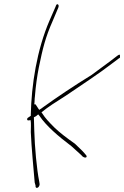

<svg xmlns="http://www.w3.org/2000/svg" viewBox="-20 -762 605 935"><path d="M169 -433C188 -526 201 -580 237 -661L264 -725C267 -733 266 -739 261 -741C257 -743 254 -740 250 -728L222 -664C159 -519 133 -347 130 -204V-198L118 -190C112 -187 111 -181 113 -178C114 -174 124 -176 129 -177C132 -160 130 -139 130 -119C133 -45 144 68 149 127L153 141C151 161 172 154 173 135L171 122C159 63 149 -48 147 -124L145 -191C153 -194 160 -199 166 -205L172 -198C206 -148 262 -100 328 -50C359 -21 377 -7 382 0C389 5 396 7 400 4C406 -1 397 -10 394 -12L393 -14C390 -18 375 -34 345 -62C305 -90 271 -116 246 -140C218 -168 200 -187 187 -208L182 -215C216 -243 249 -263 302 -297C373 -345 471 -410 526 -453L562 -480C564 -479 563 -478 563 -476C566 -490 564 -496 562 -496C560 -496 556 -494 552 -491L518 -465C494 -447 463 -424 426 -397C343 -346 255 -287 190 -240C185 -236 178 -231 171 -227C167 -232 165 -236 161 -242L153 -254H147C149 -267 148 -280 150 -292C154 -345 161 -392 169 -433Z"/></svg>

Font: Stray Cat
Style: ExLtExtObl
Weight: 200
Version: Version 1.0